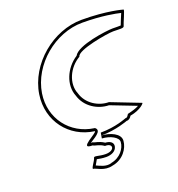

<svg xmlns="http://www.w3.org/2000/svg" viewBox="-135 -665 902 974"><g transform="rotate(-20 316.0 -178.0)"><path d="M82 -272C61 -133 151 -18 283 0C296 7 167 64 248 64C261 72 281 70 306 88C351 86 348 128 296 128C260 128 235 114 233 126C231 139 199 177 211 177C224 177 261 208 308 195C368 185 400 135 403 96C407 56 351 34 307 32C387 32 453 6 453 6C464 7 474 -1 480 -12C538 -22 565 -53 558 -53L401 -114C345 -114 285 -150 268 -210C243 -270 277 -346 339 -382C344 -416 511 -444 544 -444C578 -444 601 -440 603 -451C605 -462 638 -530 631 -530C631 -530 551 -554 413 -554C258 -554 106 -428 82 -272ZM97 -272C120 -419 264 -539 411 -539C518 -539 589 -524 614 -518C607 -501 595 -473 590 -459C581 -458 565 -459 546 -459C514 -459 352 -439 327 -391C262 -349 228 -267 254 -203C273 -137 337 -100 396 -99L533 -46C518 -37 496 -31 471 -25C467 -18 461 -9 456 -9H453C448 -8 392 17 309 17L304 47C348 49 391 72 388 97C386 130 357 171 307 180L306 181C275 190 247 173 228 165C233 156 239 147 244 137C255 139 272 143 294 143C322 143 347 131 352 108C357 85 336 74 313 73C283 53 263 56 254 49H244C261 36 321 9 289 -15H287C162 -32 77 -141 97 -272Z"/></g></svg>

Font: Ampere
Style: OuLnIta
Weight: 400
Version: Version 1